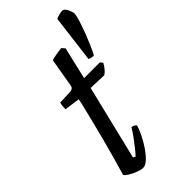

<svg xmlns="http://www.w3.org/2000/svg" viewBox="-251 -856 912 912"><g transform="rotate(-45 205.0 -400.0)"><path d="M122 0Q109 0 88 -8Q67 -16 50.5 -26.5Q34 -37 31 -44Q45 -92 58.5 -140Q72 -188 84 -234Q96 -280 106 -320.5Q116 -361 124 -393Q132 -425 136 -447L58 -458Q58 -471 59.5 -482.5Q61 -494 63 -498L132 -501Q143 -502 148.5 -506.5Q154 -511 156 -524L180 -665Q191 -669 211 -672.5Q231 -676 249 -678L263 -662L225 -500H331L341 -487Q335 -475 324.5 -462Q314 -449 303 -442L214 -445L123 -70L134 -63Q143 -72 159 -92Q175 -112 192 -135Q209 -158 219 -176Q228 -176 235 -171.5Q242 -167 244 -163Q238 -142 224.5 -114.5Q211 -87 193 -60.5Q175 -34 156.5 -17Q138 0 122 0ZM334 -543Q322 -543 315 -545Q308 -547 304 -549L334 -789Q342 -793 355.5 -796.5Q369 -800 377 -800Q387 -800 394 -790.5Q401 -781 405.5 -768.5Q410 -756 410 -749Q410 -739 402.5 -713.5Q395 -688 383 -656Q371 -624 358 -593.5Q345 -563 334 -543Z"/></g></svg>

Font: Texturina Medium 12pt
Style: Italic
Weight: 400
Italic angle: -11°
Version: Version 1.002